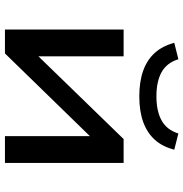

<svg xmlns="http://www.w3.org/2000/svg" viewBox="-2 -758 759 796"><g transform="rotate(90 378.0 -359.5)"><path d="M102 0V-492H213V-113H188L556 -492H655V0H544V-379H570L201 0ZM379 -557Q318 -557 273 -573Q228 -589 199 -621Q170 -653 157 -702L225 -719Q240 -671 278.5 -649.5Q317 -628 379 -628Q440 -628 479 -649.5Q518 -671 533 -719L600 -702Q588 -654 559.5 -622Q531 -590 486 -573.5Q441 -557 379 -557Z"/></g></svg>

Font: Nunito Sans 10pt Expanded SemiBold
Style: Regular
Weight: 600
Width: 7
Designer: Vernon Adams
Foundry: Vernon Adams
Version: Version 3.101;gftools[0.9.27]